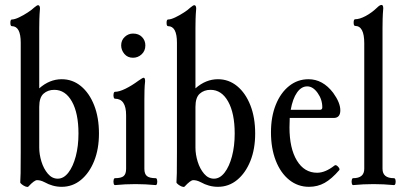

<svg xmlns="http://www.w3.org/2000/svg" viewBox="-20 -746 1638 778"><path d="M230 11Q211 11 193.5 6Q176 1 162 -7Q150 -13 143 -14.5Q136 -16 130 -16Q119 -16 95 10Q92 13 84 10Q76 7 69 1.5Q62 -4 62 -7Q63 -18 63.5 -44Q64 -70 64 -131V-573Q64 -640 28 -640Q22 -640 22 -653.5Q22 -667 28 -667Q39 -667 57 -675.5Q75 -684 92.5 -695.5Q110 -707 118 -715Q130 -725 134 -725Q142 -725 142 -711Q140 -688 139.5 -668.5Q139 -649 139 -632V-388Q181 -425 230 -425Q274 -425 308 -397Q342 -369 361.5 -319.5Q381 -270 381 -205Q381 -142 361.5 -93.5Q342 -45 308 -17Q274 11 230 11ZM214 -22Q238 -22 257 -46.5Q276 -71 287 -112.5Q298 -154 298 -205Q298 -287 271.5 -334.5Q245 -382 200 -382Q174 -382 156.5 -366.5Q139 -351 139 -313V-148Q139 -120 148 -91Q157 -62 174 -42Q191 -22 214 -22Z M519 -512Q497 -512 484 -527.5Q471 -543 471 -562Q471 -583 485.5 -596.5Q500 -610 519 -610Q542 -610 555.5 -596Q569 -582 569 -562Q569 -540 554 -526Q539 -512 519 -512ZM446 4Q442 4 440.5 -3Q439 -10 440.5 -17Q442 -24 446 -24Q471 -24 481 -32.5Q491 -41 491 -62V-279Q491 -346 446 -346Q442 -346 440.5 -353Q439 -360 440.5 -367Q442 -374 446 -374Q463 -374 488.5 -386.5Q514 -399 541 -419Q558 -431 562 -431Q568 -431 568 -417Q566 -399 565.5 -380Q565 -361 565 -342V-62Q565 -41 575.5 -32.5Q586 -24 611 -24Q615 -24 616.5 -17Q618 -10 616.5 -3Q615 4 611 4Q590 2 569.5 1Q549 0 529 0Q508 0 487 1Q466 2 446 4Z M863 11Q844 11 826.5 6Q809 1 795 -7Q783 -13 776 -14.5Q769 -16 763 -16Q752 -16 728 10Q725 13 717 10Q709 7 702 1.5Q695 -4 695 -7Q696 -18 696.5 -44Q697 -70 697 -131V-573Q697 -640 661 -640Q655 -640 655 -653.5Q655 -667 661 -667Q672 -667 690 -675.5Q708 -684 725.5 -695.5Q743 -707 751 -715Q763 -725 767 -725Q775 -725 775 -711Q773 -688 772.5 -668.5Q772 -649 772 -632V-388Q814 -425 863 -425Q907 -425 941 -397Q975 -369 994.5 -319.5Q1014 -270 1014 -205Q1014 -142 994.5 -93.5Q975 -45 941 -17Q907 11 863 11ZM847 -22Q871 -22 890 -46.5Q909 -71 920 -112.5Q931 -154 931 -205Q931 -287 904.5 -334.5Q878 -382 833 -382Q807 -382 789.5 -366.5Q772 -351 772 -313V-148Q772 -120 781 -91Q790 -62 807 -42Q824 -22 847 -22Z M1232 11Q1187 11 1152 -17Q1117 -45 1097.5 -95Q1078 -145 1078 -210Q1078 -273 1097.5 -321.5Q1117 -370 1151.5 -397.5Q1186 -425 1230 -425Q1288 -425 1330 -370Q1359 -330 1359 -299Q1359 -268 1332 -268H1154Q1153 -250 1153 -230Q1153 -145 1183 -95.5Q1213 -46 1265 -46Q1298 -46 1335 -75Q1341 -80 1349.5 -71Q1358 -62 1355 -57Q1324 -21 1295.5 -5Q1267 11 1232 11ZM1225 -396Q1201 -396 1183.5 -371Q1166 -346 1158 -301H1276Q1286 -301 1286 -311Q1286 -343 1267 -369.5Q1248 -396 1225 -396Z M1411 4Q1407 4 1405.5 -3Q1404 -10 1405.5 -17Q1407 -24 1411 -24Q1456 -24 1456 -62V-571Q1456 -641 1419 -641Q1413 -641 1413 -654.5Q1413 -668 1419 -668Q1437 -668 1461.5 -681Q1486 -694 1509 -716Q1519 -726 1526 -726Q1533 -726 1533 -712Q1531 -689 1530.5 -669.5Q1530 -650 1530 -633V-62Q1530 -24 1576 -24Q1581 -24 1582.5 -17Q1584 -10 1582.5 -3Q1581 4 1576 4Q1555 2 1534.5 1Q1514 0 1494 0Q1473 0 1452 1Q1431 2 1411 4Z"/></svg>

Font: Junicode Two Beta Condensed
Style: Regular
Weight: 400
Width: 3
Designer: Peter S. Baker
Foundry: Briery Creek Software
Version: Version 1.053; ttfautohint (v1.8.4)